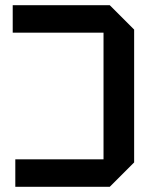

<svg xmlns="http://www.w3.org/2000/svg" viewBox="-20 -720 592 740"><path d="M497 -606V-94L403 0H39V-106H379V-594H29V-700H403Z"/></svg>

Font: Tektur Medium
Style: Regular
Weight: 500
Designer: Adam Jagosz
Foundry: Adam Jagosz
Version: Version 1.005;gftools[0.9.30]